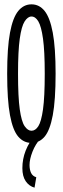

<svg xmlns="http://www.w3.org/2000/svg" viewBox="-20 -647 290 884"><path d="M125 11Q89 11 64 -18Q39 -47 26 -116.5Q13 -186 13 -308Q13 -427 26 -496.5Q39 -566 64 -596.5Q89 -627 125 -627Q161 -627 185.5 -596.5Q210 -566 223 -496.5Q236 -427 236 -308Q236 -186 223 -116.5Q210 -47 185.5 -18Q161 11 125 11ZM125 -45Q143 -45 156.5 -66Q170 -87 178 -143.5Q186 -200 186 -308Q186 -412 178 -469Q170 -526 156.5 -548.5Q143 -571 125 -571Q108 -571 93.5 -548.5Q79 -526 71 -469Q63 -412 63 -308Q63 -200 71 -143.5Q79 -87 93.5 -66Q108 -45 125 -45ZM147 169 139 217Q114 210 98.5 187.5Q83 165 83 127Q83 44 143 -27L167 -10Q143 17 129.5 51.5Q116 86 116 113Q116 134 123 149Q130 164 147 169Z"/></svg>

Font: Inconsolata UltraCondensed
Style: Regular
Weight: 400
Width: 1
Monospace: yes
Designer: Raph Levien, Cyreal, Brenton Simpson
Foundry: Raph Levien, Cyreal, Google
Version: Version 3.000; ttfautohint (v1.8.2.53-6de2)